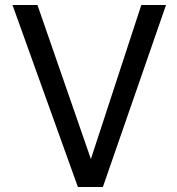

<svg xmlns="http://www.w3.org/2000/svg" viewBox="-20 -749 707 769"><path d="M392 0H292L30 -729H130L344 -112L546 -729H645Z"/></svg>

Font: Ekushey Amar Bangla
Style: Regular
Weight: 400
Designer: Al Mamun Sumon
Foundry: Al Mamun Sumon
Version: Version 1.0